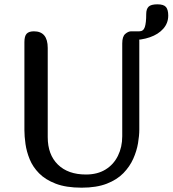

<svg xmlns="http://www.w3.org/2000/svg" viewBox="-20 -854 799 889"><path d="M201 -219Q201 -138 248 -92Q295 -46 378 -46Q431 -46 468.5 -69Q506 -92 526 -132.5Q546 -173 546 -223V-653Q546 -685 560 -697Q574 -709 587 -709Q601 -709 613 -699Q625 -689 625 -664V-254Q625 -226 619 -190.5Q613 -155 597 -119Q581 -83 551.5 -52.5Q522 -22 474.5 -3.5Q427 15 358 15Q286 15 238 -3.5Q190 -22 161 -51.5Q132 -81 117.5 -116.5Q103 -152 98 -187.5Q93 -223 93 -251V-659Q93 -687 103.5 -698Q114 -709 137 -709Q201 -709 201 -632ZM657 -789Q657 -812 668 -823Q679 -834 709 -834Q738 -834 748.5 -821.5Q759 -809 759 -782Q759 -747 736 -721Q713 -695 674 -681.5Q635 -668 587 -668V-709H625Q644 -709 650.5 -728.5Q657 -748 657 -789Z"/></svg>

Font: Marmelad
Style: Regular
Weight: 400
Designer: Manvel Shmavonyan
Foundry: Cyreal
Version: Version 1.110; ttfautohint (v1.8.4.7-5d5b)